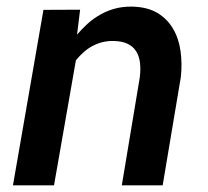

<svg xmlns="http://www.w3.org/2000/svg" viewBox="-20 -558 627 578"><path d="M19 0H142.6L208.5 -376.5Q219.2 -389.6 231.4 -400.6Q243.7 -411.6 257.3 -418.9Q271.5 -426.8 287.8 -430.9Q304.2 -435.1 322.3 -434.6Q348.1 -434.1 364.5 -426Q380.9 -418 390.1 -403.3Q398.9 -389.2 401.4 -369.4Q403.8 -349.6 400.9 -325.7L346.7 0H469.7L524.4 -326.2Q528.8 -366.7 523.4 -404.8Q518.1 -442.9 500.5 -472.2Q483.4 -501.5 453.4 -519.3Q423.3 -537.1 377.4 -538.1Q347.7 -538.6 321.3 -530.8Q294.9 -522.9 272.5 -508.3Q255.4 -497.6 240.5 -483.6Q225.6 -469.7 211.9 -453.6L221.2 -528.8L110.8 -528.3Z"/></svg>

Font: Roboto Mono SemiBold
Style: Italic
Weight: 600
Italic angle: -10°
Monospace: yes
Designer: Google
Version: Version 3.000